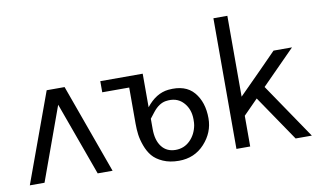

<svg xmlns="http://www.w3.org/2000/svg" viewBox="-73 -843 1671 1003"><g transform="rotate(-10 763.0 -342.0)"><path d="M451 0H372L231 -389L90 0H12L185 -474H280Z M811 -366Q902 -375 947 -322Q992 -269 992 -183Q992 -108 938.5 -49.5Q885 9 802 9Q754 9 718 -7Q682 -23 662.5 -46.5Q643 -70 631 -103Q619 -136 615.5 -163.5Q612 -191 612 -221V-413H469V-472H694V-294Q745 -359 811 -366ZM695 -233V-178Q695 -118 721.5 -84Q748 -50 795 -50Q840 -50 871.5 -81Q903 -112 912 -160Q914 -170 914 -191Q914 -247 879.5 -283Q845 -319 787 -310Q751 -304 720 -265Z M1108 0V-693H1182V-264Q1320 -402 1388 -472H1486L1309 -293L1508 0H1422L1258 -241Q1233 -215 1181 -163V0Z"/></g></svg>

Font: Coval
Style: Light
Weight: 300
Foundry: Context Ltd
Version: Version 001.000